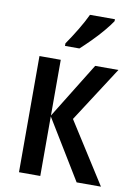

<svg xmlns="http://www.w3.org/2000/svg" viewBox="-86 -822 623 879"><g transform="rotate(10 225.0 -383.0)"><path d="M324 -540H432L266 -283L446 0H333L164 -277V0H65V-540H164V-281ZM376 -766V-757Q363 -737 339 -708.5Q315 -680 287.5 -652.5Q260 -625 239 -606H172V-618Q197 -654 220.5 -693Q244 -732 260 -766Z"/></g></svg>

Font: Avrile Sans Condensed Medium
Style: Regular
Weight: 500
Width: 3
Designer: Monotype Design Team
Foundry: Monotype Imaging Inc.
Version: Version 2.001;September 10, 2019;FontCreator 11.5.0.2425 64-